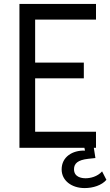

<svg xmlns="http://www.w3.org/2000/svg" viewBox="-20 -753 562 978"><path d="M469 -733H79V0H410L413 14C349 12 294 46 294 110C294 167 345 205 411 205C454 205 498 191 522 163L500 120C476 147 440 155 416 155C395 155 357 149 357 109C357 80 376 62 429 56L466 52L458 0H469V-82H159V-354H407V-434H159V-653H469Z"/></svg>

Font: Kreadon Medium
Style: Regular
Weight: 500
Designer: kohakuno
Foundry: StudioGnu
Version: Version 1.000;Glyphs 3.1.2 (3151)